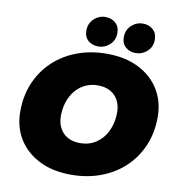

<svg xmlns="http://www.w3.org/2000/svg" viewBox="-99 -1016 1045 1121"><g transform="rotate(10 424.0 -455.0)"><path d="M396 16Q287 16 207.5 -24Q128 -64 84.5 -134.5Q41 -205 41 -297Q41 -390 73.5 -466.5Q106 -543 165 -599Q224 -655 305 -685.5Q386 -716 482 -716Q591 -716 670.5 -676Q750 -636 793.5 -565.5Q837 -495 837 -403Q837 -310 804.5 -233.5Q772 -157 713 -101Q654 -45 573 -14.5Q492 16 396 16ZM416 -175Q460 -175 493.5 -192Q527 -209 551 -239Q575 -269 587 -307.5Q599 -346 599 -389Q599 -430 582.5 -460.5Q566 -491 535.5 -508Q505 -525 462 -525Q419 -525 385 -508Q351 -491 327 -461Q303 -431 291 -392.5Q279 -354 279 -311Q279 -271 295.5 -240Q312 -209 342.5 -192Q373 -175 416 -175ZM645 -749Q609 -749 585 -770Q561 -791 561 -828Q561 -872 590.5 -899Q620 -926 658 -926Q694 -926 718 -904.5Q742 -883 742 -846Q742 -802 712.5 -775.5Q683 -749 645 -749ZM423 -749Q387 -749 363 -770Q339 -791 339 -828Q339 -872 368.5 -899Q398 -926 436 -926Q472 -926 496 -904.5Q520 -883 520 -846Q520 -802 490.5 -775.5Q461 -749 423 -749Z"/></g></svg>

Font: Montserrat Thin Black
Style: Italic
Weight: 900
Italic angle: -11.3°
Version: Version 9.000